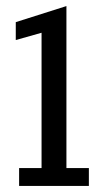

<svg xmlns="http://www.w3.org/2000/svg" viewBox="-20 -613 344 633"><path d="M43 0V-59H117V-505L32 -481V-540L199 -593V-59H273V0Z"/></svg>

Font: Rokkitt SemiBold
Style: Regular
Weight: 400
Version: Version 3.103